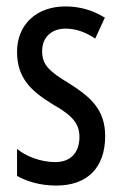

<svg xmlns="http://www.w3.org/2000/svg" viewBox="-20 -567 379 597"><path d="M307 -144C307 -226 262 -265 196 -307C133 -345 111 -365 111 -408C111 -450 139 -478 184 -478C217 -478 248 -466 276 -447L306 -512C269 -535 229 -547 183 -547C94 -547 33 -491 33 -406C33 -323 78 -283 145 -242C205 -208 227 -183 227 -141C227 -92 199 -63 152 -63C108 -63 62 -80 33 -104V-20C63 -3 105 10 155 10C251 10 307 -45 307 -144Z"/></svg>

Font: Noto Sans Sinhala ExtraCondensed
Style: Regular
Weight: 400
Width: 2
Designer: Jelle Bosma - Monotype Design Team
Foundry: Monotype Imaging Inc.
Version: Version 2.006